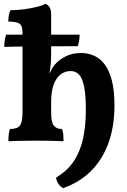

<svg xmlns="http://www.w3.org/2000/svg" viewBox="-20 -737 668 1006"><path d="M310.8 249Q296.6 241.4 286.3 226.6Q276 211.8 273.8 193.4Q332.6 158.8 366.6 107.6Q400.6 56.4 415.2 -10.8Q429.8 -78 429.8 -162Q429.8 -240.4 420.5 -284.5Q411.2 -328.6 393.6 -346.6Q376 -364.6 350.2 -364.6Q319.2 -364.6 296.2 -346Q273.2 -327.4 260.6 -292.1Q248 -256.8 248 -204.8V-148Q248 -96.8 261.8 -78.9Q275.6 -61 304.4 -61Q310.4 -46 311.7 -31Q313 -16 313 3Q298.4 2 274.2 1.5Q250 1 222.6 0.5Q195.2 0 171.2 0Q149.4 0 120.6 0.5Q91.8 1 65.4 1.5Q39 2 24 3Q24 -16 25.9 -33Q27.8 -50 32 -61Q71 -61 84.5 -79.5Q98 -98 98 -148V-565.4Q98 -586.6 92.6 -599.6Q87.2 -612.6 71.2 -618.2Q55.2 -623.8 23.6 -623.8Q23.6 -639.6 25.9 -655.2Q28.2 -670.8 35 -683.6Q70.4 -683.6 107.3 -688.6Q144.2 -693.6 174 -701.1Q203.8 -708.6 218.2 -717Q232 -711.6 240 -698.7Q248 -685.8 248 -662.6V-458.2Q248 -423 245.6 -399.5Q243.2 -376 239.2 -353H240.2Q245.6 -365.2 251.9 -376.9Q258.2 -388.6 267.4 -398.6Q287.6 -422.2 322.2 -440.7Q356.8 -459.2 405.6 -459.2Q440.4 -459.2 472.1 -445.5Q503.8 -431.8 528 -400.3Q552.2 -368.8 566 -315.8Q579.8 -262.8 579.8 -183.6Q579.8 -106.8 563.7 -39.1Q547.6 28.6 514.5 84.8Q481.4 141 430.8 182.6Q380.2 224.2 310.8 249ZM2.4 -491.4Q2.4 -507.8 4.8 -524.7Q7.2 -541.6 11.8 -555.4H397.2Q397.2 -543.2 395.2 -527.2Q393.2 -511.2 387.6 -494.8Q368 -494.8 331 -494.8Q294 -494.8 247.7 -494.5Q201.4 -494.2 154.3 -493.9Q107.2 -493.6 66.8 -492.8Q26.4 -492 2.4 -491.4Z"/></svg>

Font: Vollkorn
Style: Regular
Weight: 400
Designer: Friedrich Althausen
Foundry: Friedrich Althausen
Version: Version 4.104